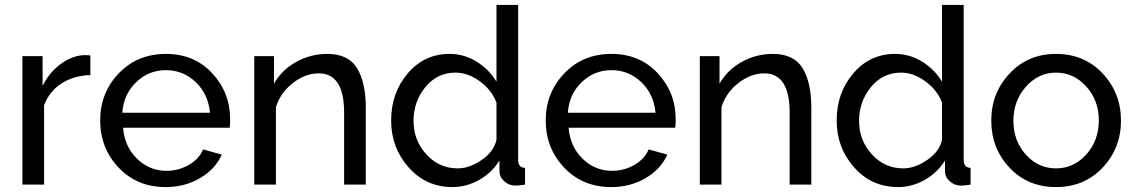

<svg xmlns="http://www.w3.org/2000/svg" viewBox="-20 -750 4610 780"><path d="M347 -445Q280 -443 230 -411Q180 -379 159 -322V0H71V-522H153V-401Q180 -455 224.5 -488.5Q269 -522 318 -526Q340 -526 347 -525Z M653 10Q537 10 462 -69Q387 -148 387 -261Q387 -373 462.5 -452Q538 -531 654 -531Q769 -531 842 -452.5Q915 -374 915 -265Q915 -243 913 -231H480Q486 -155 536.5 -105.5Q587 -56 656 -56Q705 -56 747 -80Q789 -104 805 -143L881 -122Q855 -63 793 -26.5Q731 10 653 10ZM477 -292H833Q826 -368 775 -416.5Q724 -465 654 -465Q584 -465 533 -416Q482 -367 477 -292Z M1466 0H1378V-292Q1378 -452 1275 -452Q1220 -452 1169.5 -412.5Q1119 -373 1101 -315V0H1013V-522H1093V-410Q1124 -465 1182.5 -498Q1241 -531 1310 -531Q1395 -531 1430.5 -473Q1466 -415 1466 -312Z M1569 -260Q1569 -373 1636.5 -452Q1704 -531 1806 -531Q1866 -531 1916.5 -499.5Q1967 -468 1997 -418V-730H2085V-100Q2085 -69 2113 -68V0Q2088 4 2074 4Q2048 4 2028.5 -13.5Q2009 -31 2009 -54V-98Q1978 -48 1926.5 -19Q1875 10 1818 10Q1711 10 1640 -70Q1569 -150 1569 -260ZM1997 -183V-333Q1978 -384 1929.5 -419.5Q1881 -455 1831 -455Q1756 -455 1708 -396Q1660 -337 1660 -259Q1660 -180 1712 -123Q1764 -66 1839 -66Q1888 -66 1938 -101Q1988 -136 1997 -183Z M2463 10Q2347 10 2272 -69Q2197 -148 2197 -261Q2197 -373 2272.5 -452Q2348 -531 2464 -531Q2579 -531 2652 -452.5Q2725 -374 2725 -265Q2725 -243 2723 -231H2290Q2296 -155 2346.5 -105.5Q2397 -56 2466 -56Q2515 -56 2557 -80Q2599 -104 2615 -143L2691 -122Q2665 -63 2603 -26.5Q2541 10 2463 10ZM2287 -292H2643Q2636 -368 2585 -416.5Q2534 -465 2464 -465Q2394 -465 2343 -416Q2292 -367 2287 -292Z M3276 0H3188V-292Q3188 -452 3085 -452Q3030 -452 2979.5 -412.5Q2929 -373 2911 -315V0H2823V-522H2903V-410Q2934 -465 2992.5 -498Q3051 -531 3120 -531Q3205 -531 3240.5 -473Q3276 -415 3276 -312Z M3379 -260Q3379 -373 3446.5 -452Q3514 -531 3616 -531Q3676 -531 3726.5 -499.5Q3777 -468 3807 -418V-730H3895V-100Q3895 -69 3923 -68V0Q3898 4 3884 4Q3858 4 3838.5 -13.5Q3819 -31 3819 -54V-98Q3788 -48 3736.5 -19Q3685 10 3628 10Q3521 10 3450 -70Q3379 -150 3379 -260ZM3807 -183V-333Q3788 -384 3739.5 -419.5Q3691 -455 3641 -455Q3566 -455 3518 -396Q3470 -337 3470 -259Q3470 -180 3522 -123Q3574 -66 3649 -66Q3698 -66 3748 -101Q3798 -136 3807 -183Z M4270 -531Q4385 -531 4459.5 -451.5Q4534 -372 4534 -260Q4534 -148 4459.5 -69Q4385 10 4270 10Q4155 10 4081 -69Q4007 -148 4007 -260Q4007 -372 4081.5 -451.5Q4156 -531 4270 -531ZM4444 -261Q4444 -342 4393 -398.5Q4342 -455 4270 -455Q4199 -455 4148 -398Q4097 -341 4097 -259Q4097 -178 4147.5 -122Q4198 -66 4270 -66Q4342 -66 4393 -122.5Q4444 -179 4444 -261Z"/></svg>

Font: Raleway-v4020 Medium
Style: Regular
Weight: 500
Designer: Matt McInerney, Pablo Impallari, Rodrigo Fuenzalida
Foundry: Matt McInerney, Pablo Impallari, Rodrigo Fuenzalida
Version: Version 4.020;PS 004.020;hotconv 1.0.88;makeotf.lib2.5.64775